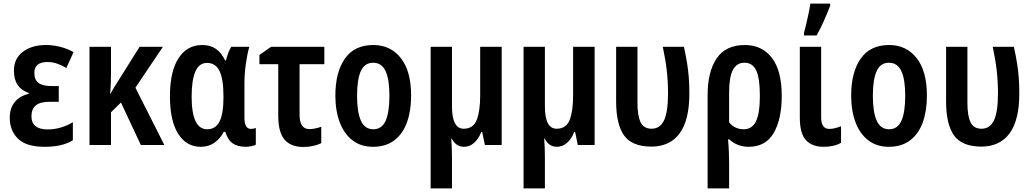

<svg xmlns="http://www.w3.org/2000/svg" viewBox="-20 -802 5702 1062"><path d="M305 -326V-239H256Q201 -239 177.5 -218.5Q154 -198 154 -159Q154 -86 244 -86Q281 -86 317.5 -97Q354 -108 383 -126V-26Q351 -7 313.5 1.5Q276 10 226 10Q126 10 80 -34.5Q34 -79 34 -151Q34 -204 62 -238Q90 -272 139 -283V-288Q57 -315 57 -411Q57 -478 106.5 -515.5Q156 -553 234 -553Q314 -553 387 -514L347 -426Q322 -441 296 -450Q270 -459 243 -459Q170 -459 170 -399Q170 -360 193.5 -343Q217 -326 265 -326Z M881 -543 729 -317 889 0H759L649 -235L594 -181V0H475V-543H594V-408Q594 -375 593 -343.5Q592 -312 589 -285H592Q601 -302 611 -318.5Q621 -335 631 -350L752 -543Z M1090 10Q1011 10 965.5 -62Q920 -134 920 -269Q920 -407 967.5 -480Q1015 -553 1098 -553Q1144 -553 1174.5 -531.5Q1205 -510 1225 -468H1230Q1235 -489 1242.5 -509Q1250 -529 1259 -543H1359Q1348 -506 1340 -450Q1332 -394 1332 -335V-152Q1332 -89 1368 -89Q1382 -89 1395 -94V-2Q1389 3 1371 6.5Q1353 10 1341 10Q1294 10 1267 -9Q1240 -28 1226 -73H1218Q1198 -35 1166 -12.5Q1134 10 1090 10ZM1126 -87Q1173 -87 1194.5 -130.5Q1216 -174 1216 -262V-270Q1216 -363 1194.5 -408.5Q1173 -454 1125 -454Q1081 -454 1060.5 -406Q1040 -358 1040 -268Q1040 -87 1126 -87Z M1774 -543V-447H1637V-168Q1637 -88 1691 -88Q1707 -88 1723.5 -91.5Q1740 -95 1757 -101V-10Q1739 -1 1712.5 5Q1686 11 1658 11Q1590 11 1554.5 -29Q1519 -69 1519 -163V-447H1415V-498L1479 -543Z M2254 -273Q2254 -190 2231.5 -126.5Q2209 -63 2162 -26.5Q2115 10 2043 10Q1976 10 1929.5 -26Q1883 -62 1859 -126Q1835 -190 1835 -273Q1835 -402 1887.5 -477.5Q1940 -553 2045 -553Q2140 -553 2197 -481Q2254 -409 2254 -273ZM1955 -272Q1955 -181 1976.5 -134Q1998 -87 2045 -87Q2092 -87 2113 -134Q2134 -181 2134 -273Q2134 -363 2112.5 -409Q2091 -455 2044 -455Q1997 -455 1976 -409Q1955 -363 1955 -272Z M2755 -543V0H2662L2647 -72H2642Q2627 -33 2602 -11.5Q2577 10 2547 10Q2502 10 2479 -35H2476Q2478 -13 2479 16Q2480 45 2480 73V240H2362V-543H2480V-214Q2480 -90 2545 -90Q2598 -90 2617 -139Q2636 -188 2636 -274V-543Z M3269 -543V0H3176L3161 -72H3156Q3141 -33 3116 -11.5Q3091 10 3061 10Q3016 10 2993 -35H2990Q2992 -13 2993 16Q2994 45 2994 73V240H2876V-543H2994V-214Q2994 -90 3059 -90Q3112 -90 3131 -139Q3150 -188 3150 -274V-543Z M3582 9Q3474 8 3431 -54Q3388 -116 3388 -241V-543H3506V-232Q3506 -163 3523 -126.5Q3540 -90 3584 -90Q3631 -90 3653 -136.5Q3675 -183 3675 -285Q3675 -351 3668 -412.5Q3661 -474 3646 -543H3763Q3774 -493 3780.5 -452.5Q3787 -412 3790 -372.5Q3793 -333 3793 -284Q3793 -137 3739 -64Q3685 9 3582 9Z M4304 -272Q4304 -143 4259.5 -66.5Q4215 10 4121 10Q4088 10 4061 -1Q4034 -12 4014 -31H4007Q4010 1 4011.5 36Q4013 71 4013 102V240H3894V-275Q3894 -405 3944 -479Q3994 -553 4100 -553Q4195 -553 4249.5 -482Q4304 -411 4304 -272ZM4098 -455Q4055 -455 4034 -415.5Q4013 -376 4013 -291V-125Q4044 -87 4094 -87Q4140 -87 4161.5 -131Q4183 -175 4183 -272Q4183 -369 4163 -412Q4143 -455 4098 -455Z M4522 -543V-153Q4522 -89 4567 -89Q4584 -89 4601 -93.5Q4618 -98 4632 -104V-12Q4593 10 4536 10Q4472 10 4438 -26.5Q4404 -63 4404 -152V-543ZM4427 -606V-620Q4432 -637 4439.5 -669Q4447 -701 4453.5 -732.5Q4460 -764 4462 -782H4572V-770Q4558 -734 4538.5 -689.5Q4519 -645 4497 -606Z M5107 -273Q5107 -190 5084.5 -126.5Q5062 -63 5015 -26.5Q4968 10 4896 10Q4829 10 4782.5 -26Q4736 -62 4712 -126Q4688 -190 4688 -273Q4688 -402 4740.5 -477.5Q4793 -553 4898 -553Q4993 -553 5050 -481Q5107 -409 5107 -273ZM4808 -272Q4808 -181 4829.5 -134Q4851 -87 4898 -87Q4945 -87 4966 -134Q4987 -181 4987 -273Q4987 -363 4965.5 -409Q4944 -455 4897 -455Q4850 -455 4829 -409Q4808 -363 4808 -272Z M5407 9Q5299 8 5256 -54Q5213 -116 5213 -241V-543H5331V-232Q5331 -163 5348 -126.5Q5365 -90 5409 -90Q5456 -90 5478 -136.5Q5500 -183 5500 -285Q5500 -351 5493 -412.5Q5486 -474 5471 -543H5588Q5599 -493 5605.5 -452.5Q5612 -412 5615 -372.5Q5618 -333 5618 -284Q5618 -137 5564 -64Q5510 9 5407 9Z"/></svg>

Font: Avrile Sans Condensed SemiBold
Style: Regular
Weight: 600
Width: 3
Designer: Monotype Design Team
Foundry: Monotype Imaging Inc.
Version: Version 2.001;September 10, 2019;FontCreator 11.5.0.2425 64-